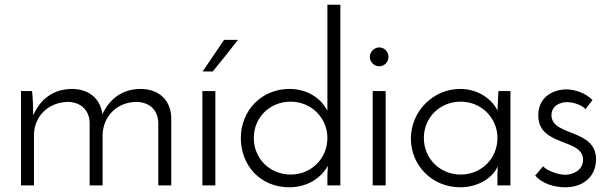

<svg xmlns="http://www.w3.org/2000/svg" viewBox="-20 -786 2585 814"><path d="M69 0H124V-212C124 -295 187 -354 271 -354C328 -351 357 -315 360 -270V0H415V-215C418 -295 477 -354 561 -354C620 -351 648 -315 651 -270V0H706V-289C703 -361 655 -409 575 -409C496 -408 445 -366 414 -302C406 -366 359 -409 284 -409C204 -408 150 -364 121 -297C121 -315 119 -377 116 -400H69Z M893 -400H838V0H893ZM882 -483C918 -527 954 -572 989 -617H930L839 -483Z M1001 -200C1001 -85 1084 8 1206 8C1286 8 1343 -34 1370 -83C1370 -70 1368 -56 1368 -41V0H1423V-766H1368V-316C1346 -362 1290 -409 1207 -409C1091 -409 1001 -320 1001 -200ZM1056 -201C1056 -288 1124 -355 1212 -355C1300 -355 1368 -286 1368 -201C1368 -114 1300 -46 1212 -46C1124 -46 1056 -114 1056 -201Z M1548 -545C1548 -521 1568 -505 1588 -505C1608 -505 1627 -521 1627 -545C1627 -568 1608 -585 1588 -585C1568 -585 1548 -568 1548 -545ZM1615 -400H1560V0H1615Z M1722 -198C1722 -86 1811 8 1931 8C2013 8 2072 -37 2090 -81C2090 -69 2089 -56 2089 -41V0H2144V-400H2093L2089 -317C2070 -360 2012 -409 1931 -409C1816 -409 1722 -314 1722 -198ZM1777 -201C1777 -288 1845 -355 1933 -355C2021 -355 2089 -286 2089 -201C2089 -114 2021 -46 1933 -46C1845 -46 1777 -114 1777 -201Z M2492 -362C2461 -393 2416 -407 2381 -407C2327 -407 2262 -376 2262 -297C2262 -163 2452 -201 2452 -109C2452 -64 2409 -45 2376 -45C2340 -45 2291 -68 2283 -81C2281 -81 2261 -54 2249 -42C2278 -7 2331 8 2376 8C2460 8 2507 -44 2507 -111C2507 -241 2318 -207 2318 -298C2318 -338 2356 -353 2383 -353C2415 -353 2451 -338 2462 -323Z"/></svg>

Font: Josefin Sans
Style: Regular
Weight: 400
Designer: Santiago Orozco
Foundry: Typemade
Version: 1.000